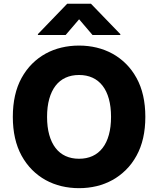

<svg xmlns="http://www.w3.org/2000/svg" viewBox="-20 -976 829 1006"><path d="M93 -567.5Q116.5 -610.1 148.4 -641.9Q180.4 -673.7 219.1 -695Q257.8 -716.3 302 -726.7Q346.2 -737.2 394.2 -737.2Q442.1 -737.2 486.3 -726.6Q530.5 -715.9 569.1 -694.8Q607.6 -673.7 639.7 -641.9Q671.9 -610.1 695.3 -567.5Q741.5 -484 741.5 -363.6Q741.5 -243.6 695.3 -160.2Q671.9 -117.5 639.7 -85.8Q607.6 -54 569.1 -32.7Q530.5 -11.4 486.3 -0.7Q442.1 9.9 394.2 9.9Q346.2 9.9 301.8 -0.7Q257.5 -11.4 218.9 -32.7Q180.4 -54 148.4 -85.9Q116.5 -117.9 93 -160.5Q47.2 -244.3 47.2 -363.6Q47.2 -484 93 -567.5ZM394.2 -144.2Q433.6 -144.2 464.7 -158.4Q495.7 -172.6 517.4 -200.5Q539.1 -228.3 550.4 -269.4Q561.8 -310.4 561.8 -363.6Q561.8 -416.9 550.4 -457.9Q539.1 -498.9 517.4 -526.8Q495.7 -554.7 464.7 -568.9Q433.6 -583.1 394.2 -583.1Q354.8 -583.1 323.7 -568.9Q292.6 -554.7 271.1 -526.8Q249.6 -498.9 238.1 -457.9Q226.6 -416.9 226.6 -363.6Q226.6 -310.4 238.1 -269.4Q249.6 -228.3 271.1 -200.5Q292.6 -172.6 323.7 -158.4Q354.8 -144.2 394.2 -144.2ZM178.6 -797.2 332 -956.3H456.7L610.4 -797.2V-792.6H464.8L394.5 -875L323.9 -792.6H178.6Z"/></svg>

Font: Inter P Extra Bold
Style: Regular
Weight: 800
Designer: Rasmus Andersson
Foundry: rsms
Version: Version 3.018;git-588b23468